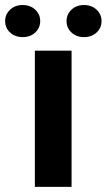

<svg xmlns="http://www.w3.org/2000/svg" viewBox="-70 -725 414 745"><path d="M207.7 0H65.3V-528.3H207.7ZM256.1 -581Q226.5 -581 207.3 -598.9Q188.2 -616.9 188.2 -643.2Q188.2 -669.3 207.3 -687.4Q226.5 -705.5 256.1 -705.5Q285.6 -705.5 304.8 -687.4Q324 -669.3 324 -643.2Q324 -616.9 304.8 -598.9Q285.6 -581 256.1 -581ZM18 -581Q-11.6 -581 -30.9 -598.9Q-50.1 -616.9 -50.1 -643.2Q-50.1 -669.3 -30.9 -687.4Q-11.6 -705.5 18 -705.5Q47.6 -705.5 66.8 -687.4Q86 -669.3 86 -643.2Q86 -616.9 66.8 -598.9Q47.6 -581 18 -581Z"/></svg>

Font: Heebo
Style: Regular
Weight: 400
Designer: Oded Ezer
Foundry: Ezer Type House
Version: Version 3.100